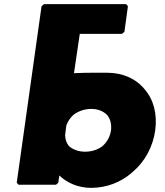

<svg xmlns="http://www.w3.org/2000/svg" viewBox="-20 -887 796 929"><path d="M295 -233 301 -280C308 -299 320 -318 336 -332C359 -349 389 -360 421 -360C453 -360 478 -350 497 -332C513 -314 521 -287 517 -256C513 -226 498 -200 476 -180C455 -164 426 -153 392 -153C360 -153 333 -163 314 -180C302 -194 296 -211 295 -233ZM70 7H251L262 -3L267 -38C302 -4 356 22 421 22C495 22 564 -5 615 -49L623 -56C681 -105 720 -177 731 -256C742 -335 723 -406 679 -456L673 -463C634 -507 573 -535 499 -535C470 -535 407 -536 338 -533L366 -723H570L582 -733L599 -857L590 -867H193L181 -857L61 -3Z"/></svg>

Font: Hussar Woodtype
Style: UltraObl
Weight: 900
Foundry: Cannot Into Space Fonts
Version: Version 1.07